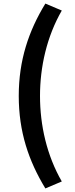

<svg xmlns="http://www.w3.org/2000/svg" viewBox="-20 -853 418 1075"><path d="M234 202 326 163C242 17 204 -151 204 -316C204 -479 242 -648 326 -794L234 -833C140 -679 85 -515 85 -316C85 -115 140 47 234 202Z"/></svg>

Font: Noto Sans JP
Style: Bold
Weight: 700
Designer: Ryoko NISHIZUKA  (kana, bopomofo & ideographs); Paul D. Hunt (Latin, Greek & Cyrillic); Sandoll Communications , Soo-you
Foundry: Adobe
Version: Version 2.002;hotconv 1.0.116;makeotfexe 2.5.65601